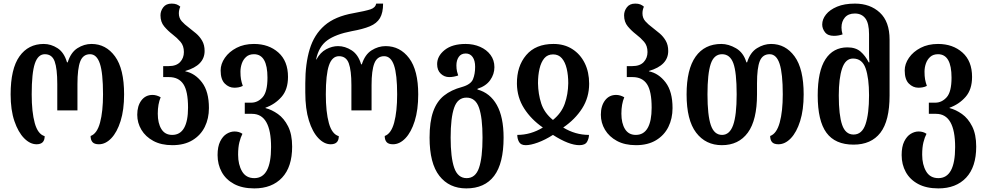

<svg xmlns="http://www.w3.org/2000/svg" viewBox="-20 -793 5474 1066"><path d="M183 8Q147 8 114 -25.5Q81 -59 60 -120.5Q39 -182 39 -269Q39 -411 88 -480Q137 -549 223 -549Q263 -549 299.5 -525.5Q336 -502 352 -447H356Q373 -502 410 -525.5Q447 -549 488 -549Q568 -549 618.5 -480Q669 -411 669 -269Q669 -183 649.5 -121Q630 -59 598 -25.5Q566 8 529 8Q504 8 493.5 -4Q483 -16 483 -38Q519 -51 535.5 -112.5Q552 -174 552 -269Q552 -388 534.5 -440Q517 -492 480 -492Q441 -492 425.5 -452Q410 -412 410 -326V-180H298V-326Q298 -412 283.5 -452Q269 -492 229 -492Q191 -492 173.5 -440Q156 -388 156 -269Q156 -171 173 -109.5Q190 -48 228 -37Q228 8 183 8Z M937 13Q875 13 831.5 -10.5Q788 -34 765 -72.5Q742 -111 742 -156Q742 -205 765 -235.5Q788 -266 827 -266Q849 -266 872 -253Q856 -215 856 -162Q856 -109 876 -76.5Q896 -44 936 -44Q980 -44 1002 -82.5Q1024 -121 1024 -195Q1024 -287 998 -326Q972 -365 918 -365H886V-426H917Q959 -426 980 -448.5Q1001 -471 1001 -504Q1001 -539 982 -561Q963 -583 938 -602Q912 -622 891.5 -646.5Q871 -671 871 -708Q871 -732 886.5 -752.5Q902 -773 933 -773Q950 -773 961 -768.5Q972 -764 981 -756Q973 -738 973 -719Q973 -693 989 -675Q1005 -657 1027 -641Q1048 -625 1068.5 -607.5Q1089 -590 1102.5 -566.5Q1116 -543 1116 -510Q1116 -430 1009 -399V-397Q1063 -386 1101.5 -335.5Q1140 -285 1140 -193Q1140 -135 1117 -88.5Q1094 -42 1048.5 -14.5Q1003 13 937 13Z M1392 253Q1325 253 1279.5 228.5Q1234 204 1211 162Q1188 120 1188 68Q1188 21 1202.5 -8Q1217 -37 1238.5 -50Q1260 -63 1282 -63Q1308 -63 1326 -50Q1316 -31 1309 -3Q1302 25 1302 66Q1302 121 1324 158.5Q1346 196 1392 196Q1485 196 1485 24Q1485 -161 1379 -161H1339V-223H1375Q1411 -223 1438 -253Q1465 -283 1465 -362Q1465 -492 1390 -492Q1363 -492 1346.5 -477Q1330 -462 1322.5 -440Q1315 -418 1315 -395Q1315 -370 1318 -353Q1321 -336 1328 -316Q1316 -310 1304 -308Q1292 -306 1281 -306Q1251 -306 1228 -329Q1205 -352 1205 -402Q1205 -438 1228.5 -472Q1252 -506 1293.5 -527.5Q1335 -549 1390 -549Q1472 -549 1525.5 -501.5Q1579 -454 1579 -366Q1579 -296 1543 -255Q1507 -214 1454 -195V-193Q1489 -184 1523 -160Q1557 -136 1579.5 -91.5Q1602 -47 1602 21Q1602 134 1546 193.5Q1490 253 1392 253Z M1816 8Q1780 8 1747.5 -26Q1715 -60 1695 -124Q1675 -188 1675 -280V-331Q1675 -439 1699.5 -520Q1724 -601 1782 -651.5Q1840 -702 1943 -720Q2009 -732 2036.5 -741Q2064 -750 2069 -773H2107Q2107 -722 2089.5 -692.5Q2072 -663 2033.5 -647Q1995 -631 1933 -620Q1844 -603 1797 -569Q1750 -535 1735 -463H1737Q1758 -502 1791 -519.5Q1824 -537 1857 -537Q1896 -537 1932.5 -513.5Q1969 -490 1985 -436H1989Q2006 -490 2043 -513.5Q2080 -537 2121 -537Q2201 -537 2251.5 -470Q2302 -403 2302 -269Q2302 -183 2282.5 -121Q2263 -59 2231 -25.5Q2199 8 2162 8Q2137 8 2126.5 -4Q2116 -16 2116 -38Q2152 -51 2168.5 -112.5Q2185 -174 2185 -269Q2185 -380 2167.5 -430.5Q2150 -481 2113 -481Q2074 -481 2058.5 -441.5Q2043 -402 2043 -321V-180H1931V-321Q1931 -402 1916.5 -441.5Q1902 -481 1862 -481Q1824 -481 1806.5 -430.5Q1789 -380 1789 -269Q1789 -171 1806 -109.5Q1823 -48 1861 -37Q1861 8 1816 8Z M2569 253Q2474 253 2419.5 183.5Q2365 114 2365 -29Q2365 -117 2385 -173.5Q2405 -230 2445 -262Q2485 -294 2545 -310Q2594 -324 2606 -353Q2618 -382 2618 -422Q2618 -457 2604 -476.5Q2590 -496 2566 -496Q2540 -496 2527 -477Q2514 -458 2514 -430Q2514 -410 2517.5 -396Q2521 -382 2524 -374Q2513 -370 2500 -367.5Q2487 -365 2474 -365Q2447 -365 2427 -384Q2407 -403 2407 -437Q2407 -482 2449 -515.5Q2491 -549 2565 -549Q2609 -549 2645.5 -533Q2682 -517 2703.5 -488Q2725 -459 2725 -420Q2725 -381 2701.5 -348Q2678 -315 2631 -300V-296Q2701 -277 2738.5 -210Q2776 -143 2776 -29Q2776 114 2723.5 183.5Q2671 253 2569 253ZM2571 196Q2620 196 2639.5 139Q2659 82 2659 -29Q2659 -139 2639.5 -195Q2620 -251 2570 -251Q2521 -251 2501.5 -195Q2482 -139 2482 -29Q2482 82 2502 139Q2522 196 2571 196Z M2899 13Q2872 13 2862 -4.5Q2852 -22 2852 -44Q2927 -44 2994 -85Q2929 -130 2890 -191Q2851 -252 2850 -328Q2849 -425 2901.5 -487Q2954 -549 3053 -549Q3113 -549 3157.5 -520.5Q3202 -492 3226.5 -442.5Q3251 -393 3251 -328Q3251 -252 3212 -191Q3173 -130 3107 -85Q3174 -44 3250 -44Q3250 -25 3239.5 -6Q3229 13 3197 13Q3139 13 3050 -44Q3006 -16 2966 -1.5Q2926 13 2899 13ZM3050 -127Q3097 -165 3115.5 -217Q3134 -269 3135 -331Q3135 -375 3126.5 -411.5Q3118 -448 3099.5 -469.5Q3081 -491 3051 -491Q3020 -491 3002 -469.5Q2984 -448 2975.5 -411.5Q2967 -375 2967 -331Q2968 -271 2985 -218.5Q3002 -166 3050 -127Z M3511 13Q3449 13 3405.5 -10.5Q3362 -34 3339 -72.5Q3316 -111 3316 -156Q3316 -205 3339 -235.5Q3362 -266 3401 -266Q3423 -266 3446 -253Q3430 -215 3430 -162Q3430 -109 3450 -76.5Q3470 -44 3510 -44Q3554 -44 3576 -82.5Q3598 -121 3598 -195Q3598 -287 3572 -326Q3546 -365 3492 -365H3460V-426H3491Q3533 -426 3554 -448.5Q3575 -471 3575 -504Q3575 -539 3556 -561Q3537 -583 3512 -602Q3486 -622 3465.5 -646.5Q3445 -671 3445 -708Q3445 -732 3460.5 -752.5Q3476 -773 3507 -773Q3524 -773 3535 -768.5Q3546 -764 3555 -756Q3547 -738 3547 -719Q3547 -693 3563 -675Q3579 -657 3601 -641Q3622 -625 3642.5 -607.5Q3663 -590 3676.5 -566.5Q3690 -543 3690 -510Q3690 -430 3583 -399V-397Q3637 -386 3675.5 -335.5Q3714 -285 3714 -193Q3714 -135 3691 -88.5Q3668 -42 3622.5 -14.5Q3577 13 3511 13Z M3988 13Q3898 13 3845 -56.5Q3792 -126 3792 -269Q3792 -408 3842 -478.5Q3892 -549 3985 -549Q4025 -549 4066.5 -525Q4108 -501 4124 -447H4128Q4145 -502 4183 -525.5Q4221 -549 4261 -549Q4341 -549 4391.5 -480Q4442 -411 4442 -269Q4442 -183 4422.5 -121Q4403 -59 4371 -25.5Q4339 8 4302 8Q4277 8 4266.5 -4Q4256 -16 4256 -38Q4292 -51 4309 -112.5Q4326 -174 4326 -269Q4326 -385 4308.5 -438.5Q4291 -492 4253 -492Q4214 -492 4198.5 -454Q4183 -416 4183 -330V-269Q4183 -126 4132 -56.5Q4081 13 3988 13ZM3989 -44Q4031 -44 4050.5 -98.5Q4070 -153 4070 -269Q4070 -392 4051.5 -442Q4033 -492 3989 -492Q3944 -492 3926 -438Q3908 -384 3908 -269Q3908 -153 3926.5 -98.5Q3945 -44 3989 -44Z M4719 10Q4617 10 4568.5 -56Q4520 -122 4520 -263Q4520 -398 4563 -464Q4606 -530 4685 -530Q4731 -530 4758 -506.5Q4785 -483 4803 -447H4807Q4805 -470 4805 -497Q4805 -524 4805 -546V-603Q4805 -664 4784.5 -691Q4764 -718 4726 -718Q4690 -718 4671 -696Q4652 -674 4652 -640Q4652 -622 4658 -602Q4634 -594 4610 -594Q4576 -594 4560.5 -614Q4545 -634 4545 -657Q4545 -686 4566 -712.5Q4587 -739 4627.5 -756Q4668 -773 4727 -773Q4811 -773 4865 -723Q4919 -673 4919 -573V-263Q4919 -122 4868 -56Q4817 10 4719 10ZM4719 -46Q4766 -46 4785.5 -103.5Q4805 -161 4805 -264Q4805 -359 4786 -413.5Q4767 -468 4716 -468Q4674 -468 4655.5 -413Q4637 -358 4637 -263Q4637 -154 4655.5 -100Q4674 -46 4719 -46Z M5190 253Q5123 253 5077.5 228.5Q5032 204 5009 162Q4986 120 4986 68Q4986 21 5000.5 -8Q5015 -37 5036.5 -50Q5058 -63 5080 -63Q5106 -63 5124 -50Q5114 -31 5107 -3Q5100 25 5100 66Q5100 121 5122 158.5Q5144 196 5190 196Q5283 196 5283 24Q5283 -161 5177 -161H5137V-223H5173Q5209 -223 5236 -253Q5263 -283 5263 -362Q5263 -492 5188 -492Q5161 -492 5144.5 -477Q5128 -462 5120.5 -440Q5113 -418 5113 -395Q5113 -370 5116 -353Q5119 -336 5126 -316Q5114 -310 5102 -308Q5090 -306 5079 -306Q5049 -306 5026 -329Q5003 -352 5003 -402Q5003 -438 5026.5 -472Q5050 -506 5091.5 -527.5Q5133 -549 5188 -549Q5270 -549 5323.5 -501.5Q5377 -454 5377 -366Q5377 -296 5341 -255Q5305 -214 5252 -195V-193Q5287 -184 5321 -160Q5355 -136 5377.5 -91.5Q5400 -47 5400 21Q5400 134 5344 193.5Q5288 253 5190 253Z"/></svg>

Font: Noto Serif Georgian ExtraCondensed SemiBold
Style: Regular
Weight: 600
Width: 2
Designer: Monotype Design Team, Akaki Razmadze
Foundry: Google LLC
Version: Version 2.003; ttfautohint (v1.8.4.7-5d5b)